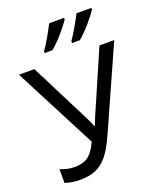

<svg xmlns="http://www.w3.org/2000/svg" viewBox="-170 -1048 964 1161"><g transform="rotate(-20 312.0 -467.0)"><path d="M11 -714H110L309 -321Q314 -310 321 -295Q328 -280 333 -266H337Q341 -276 346.5 -292Q352 -308 357 -318L529 -714H624L396 -203Q372 -149 348.5 -109Q325 -69 296.5 -42.5Q268 -16 231 -3Q194 10 143 10Q115 10 90.5 6Q66 2 46 -5V-94Q66 -85 89 -79.5Q112 -74 137 -74Q192 -74 225 -98Q258 -122 286 -183ZM465 -944H561V-934Q553 -921 537.5 -901Q522 -881 503 -859Q484 -837 464 -817Q444 -797 428 -784H378V-796Q388 -810 400 -829Q412 -848 423.5 -868Q435 -888 446 -908Q457 -928 465 -944ZM202 -796Q223 -824 247.5 -867Q272 -910 289 -944H385V-934Q377 -921 361.5 -901Q346 -881 327 -859Q308 -837 288 -817Q268 -797 252 -784H202Z"/></g></svg>

Font: BC Sans
Style: Regular
Weight: 400
Designer: Monotype Design Team
Province of B.C.
Foundry: Monotype Imaging Inc.
Version: Version 2.000;GOOG;noto-source:20170915:90ef993387c0